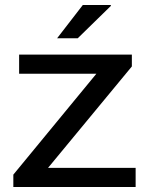

<svg xmlns="http://www.w3.org/2000/svg" viewBox="-20 -743 592 763"><path d="M33 0V-49L363 -450H56V-526H504V-479L171 -76H519V0ZM207 -591 309 -723H420L421 -720L289 -591Z"/></svg>

Font: Archivo SemiExpanded
Style: Regular
Weight: 400
Width: 6
Designer: Hector Gatti
Foundry: Omnibus-Type
Version: Version 2.001